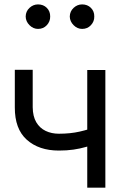

<svg xmlns="http://www.w3.org/2000/svg" viewBox="-20 -860 551 880"><path d="M462.9 -539.1V0H379.9V-539.1ZM430.7 -282.2V-205.1Q402.8 -194.8 375 -186.8Q347.2 -178.7 316.9 -174.3Q286.6 -169.9 250 -169.9Q158.2 -169.9 102.8 -219.5Q47.4 -269 47.9 -368.2V-540H129.9V-368.2Q130.4 -326.7 146.2 -299.8Q162.1 -272.9 189.2 -260Q216.3 -247.1 250 -247.1Q302.2 -247.1 345 -256.8Q387.7 -266.6 430.7 -282.2ZM154.3 -727.5Q132.3 -727.5 115.2 -744.6Q98.1 -761.7 97.7 -784.2Q98.1 -808.1 115.2 -824Q132.3 -839.8 154.3 -839.8Q178.7 -839.8 194.6 -824Q210.4 -808.1 210 -784.2Q210.4 -761.7 194.6 -744.6Q178.7 -727.5 154.3 -727.5ZM356.4 -727.5Q334.5 -727.5 317.4 -744.6Q300.3 -761.7 299.8 -784.2Q300.3 -808.1 317.4 -824Q334.5 -839.8 356.4 -839.8Q380.9 -839.8 396.7 -824Q412.6 -808.1 412.1 -784.2Q412.6 -761.7 396.7 -744.6Q380.9 -727.5 356.4 -727.5Z"/></svg>

Font: Inter Display V
Style: Regular
Weight: 400
Designer: Rasmus Andersson
Foundry: rsms
Version: Version 3.015;git-src